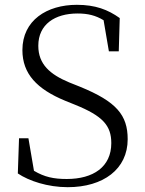

<svg xmlns="http://www.w3.org/2000/svg" viewBox="-20 -762 600 797"><path d="M261 15C409 15 510 -60 510 -184C510 -284 464 -340 312 -402L267 -420C188 -453 139 -495 139 -572C139 -661 208 -706 302 -706C345 -706 377 -698 410 -678L432 -549H473L477 -687C428 -722 376 -742 299 -742C175 -742 73 -678 73 -554C73 -455 134 -392 250 -344L292 -327C406 -281 442 -241 442 -168C442 -69 367 -19 257 -19C203 -19 165 -27 121 -53L98 -188H59L54 -42C100 -11 178 15 261 15Z"/></svg>

Font: Noto Serif HK Light
Style: Regular
Weight: 300
Designer: Ryoko NISHIZUKA 西塚涼子 (kana & ideographs); Frank Grießhammer (Latin, Greek & Cyrillic); Wenlong ZHANG 张文龙 (bopomofo); San
Foundry: Adobe
Version: Version 2.001;hotconv 1.1.0;makeotfexe 2.6.0